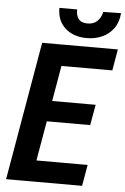

<svg xmlns="http://www.w3.org/2000/svg" viewBox="-60 -940 641 982"><g transform="rotate(5 260.5 -448.5)"><path d="M418.5 -108.9 399.4 0H99.6L118.2 -108.9ZM259.8 -710.9 136.7 0H9.3L132.3 -710.9ZM432.6 -418.9 413.6 -313H153.8L172.4 -418.9ZM521 -710.9 502 -601.6H203.6L222.7 -710.9ZM429.7 -895.5 521 -897Q517.6 -850.6 494.4 -818.4Q471.2 -786.1 433.8 -770Q396.5 -753.9 352.1 -754.9Q287.1 -755.9 245.6 -793.5Q204.1 -831.1 204.6 -896.5H295.9Q294.4 -867.2 307.9 -848.6Q321.3 -830.1 353.5 -829.6Q385.3 -829.1 404.5 -847.7Q423.8 -866.2 429.7 -895.5Z"/></g></svg>

Font: Roboto Condensed SemiBold
Style: Italic
Weight: 600
Italic angle: -12°
Designer: Christian Robertson
Foundry: Google
Version: Version 3.008; 2023